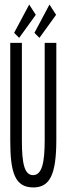

<svg xmlns="http://www.w3.org/2000/svg" viewBox="-20 -811 290 842"><path d="M153 -645 226 -746 197 -791 131 -667ZM64 -645 137 -746 108 -791 42 -667ZM126 11C198 11 227 -44 227 -198V-623H176V-197C176 -101 165 -44 126 -43C88 -42 76 -91 76 -194V-623H25V-195C25 -55 45 11 126 11Z"/></svg>

Font: Inconsolata UltraCondensed Thin
Style: Regular
Weight: 100
Width: 1
Monospace: yes
Designer: Raph Levien, Cyreal, Brenton Simpson
Foundry: Raph Levien, Cyreal, Google
Version: Version 3.100